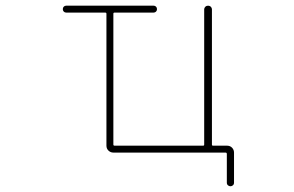

<svg xmlns="http://www.w3.org/2000/svg" viewBox="-20 -564 1040 679"><path d="M782.2 82V-19.5Q782.2 -24.4 777.3 -24.4H380.9Q371.1 -24.4 363.8 -31.2Q356.4 -38.1 356.4 -48.8V-515.6Q356.4 -519.5 351.6 -519.5H213.9Q209 -519.5 205.6 -522.9Q202.1 -526.4 202.1 -531.7Q202.1 -537.1 205.6 -540.5Q209 -543.9 213.9 -543.9H523.4Q528.3 -543.9 531.7 -540.5Q535.2 -537.1 535.2 -531.7Q535.2 -526.4 531.7 -522.9Q528.3 -519.5 523.4 -519.5H385.7Q380.9 -519.5 380.9 -515.6V-52.7Q380.9 -48.8 385.7 -48.8H698.2Q702.1 -48.8 702.1 -52.7V-531.2Q702.1 -536.1 706.1 -540Q710 -543.9 715.8 -543.9Q721.7 -543.9 725.6 -540Q729.5 -536.1 729.5 -531.2V-52.7Q729.5 -48.8 733.4 -48.8H783.2Q793.9 -48.8 800.8 -41.5Q807.6 -34.2 807.6 -24.4V82Q807.6 87.9 803.7 91.3Q799.8 94.7 794.9 94.7Q790 94.7 786.1 91.3Q782.2 87.9 782.2 82Z"/></svg>

Font: Rounded-L Mgen+ 2m thin
Style: Regular
Weight: 100
Designer: [Source Han Sans]
Ryoko NISHIZUKA  (kana & ideographs); Paul D. Hunt (Latin, Greek & Cyrillic); Wenlong ZHANG  (bopomofo
Version: Version 1.059.20150602